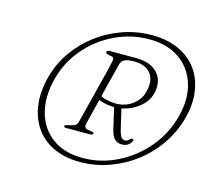

<svg xmlns="http://www.w3.org/2000/svg" viewBox="-90 -852 901 815"><g transform="rotate(15 360.5 -444.0)"><path d="M324 -145Q391 -145 453 -167.2Q515 -189.5 566.8 -229.2Q618.5 -269 655.5 -323.2Q692.5 -377.5 709.5 -440.5Q727 -506.5 718.5 -562.2Q710 -618 679.5 -658.8Q649 -699.5 599 -722Q549 -744.5 483.5 -744.5Q417 -744.5 355.8 -723.2Q294.5 -702 243.2 -663.5Q192 -625 155.2 -572.5Q118.5 -520 102 -457.5Q84.5 -390.5 92 -333.8Q99.5 -277 129 -234.5Q158.5 -192 208.2 -168.5Q258 -145 324 -145ZM330.5 -164.5Q250.5 -164.5 198 -203Q145.5 -241.5 127.2 -308Q109 -374.5 130.5 -458Q151 -536.5 202.8 -596.5Q254.5 -656.5 325.8 -690.5Q397 -724.5 476.5 -724.5Q555.5 -724.5 608.5 -687.8Q661.5 -651 681.8 -587.2Q702 -523.5 681 -441Q660.5 -362 608.2 -299.5Q556 -237 483.8 -200.8Q411.5 -164.5 330.5 -164.5ZM555 -508Q545 -469.5 509.5 -442.8Q474 -416 431 -409.5Q424 -409 416.8 -408.5Q409.5 -408 402 -408Q379 -408 356.8 -414Q334.5 -420 318 -429.5L327.5 -445Q345 -434 367.5 -429Q390 -424 406 -424Q450.5 -424 482 -448.2Q513.5 -472.5 521.5 -509Q533.5 -558.5 510.8 -587.8Q488 -617 437.5 -617Q408.5 -617 395.2 -610Q382 -603 378 -586Q375.5 -575.5 368.5 -547.8Q361.5 -520 352.5 -484.5Q343.5 -449 335 -413.5Q326.5 -378 319.2 -350.2Q312 -322.5 309.5 -311Q307 -300 309.5 -294Q312 -288 320.5 -286.5L340 -283Q345.5 -282.5 347.8 -280.8Q350 -279 349 -275.5Q347.5 -269.5 337.5 -269.5H231Q220 -269.5 222 -275.5Q223 -279.5 226.8 -280.8Q230.5 -282 237 -283L255 -287.5Q263 -289 269 -294.2Q275 -299.5 277.5 -310.5Q280.5 -322.5 287.8 -350.5Q295 -378.5 304 -414.8Q313 -451 322.2 -487Q331.5 -523 338.2 -550.8Q345 -578.5 347 -589.5Q349.5 -600.5 348 -606.2Q346.5 -612 339.5 -613L322 -616.5Q311 -619 313 -625.5Q315.5 -633 325.5 -633H442Q506 -633 537.2 -598Q568.5 -563 555 -508ZM403.5 -415.5 434 -421.5 458 -319.5Q463.5 -298 470.2 -290.5Q477 -283 486 -283Q492 -283 497 -286Q502 -289 505.5 -293.5Q511 -299 516 -297.5Q520 -297 520.8 -293.5Q521.5 -290 518.5 -286Q513.5 -276 503 -269.5Q492.5 -263 476.5 -263Q458 -263 445.5 -275Q433 -287 426 -318Z"/></g></svg>

Font: Fraunces Thin
Style: Italic
Weight: 250
Italic angle: -16°
Version: Version 1.000;[b76b70a41]